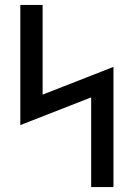

<svg xmlns="http://www.w3.org/2000/svg" viewBox="-20 -755 540 775"><path d="M348 0V-362L62 -250V-735H152V-373L438 -485V0Z"/></svg>

Font: Iosevka Medium
Style: Regular
Weight: 500
Monospace: yes
Designer: Belleve Invis
Foundry: Belleve Invis
Version: Version 32.5.0; ttfautohint (v1.8.4)